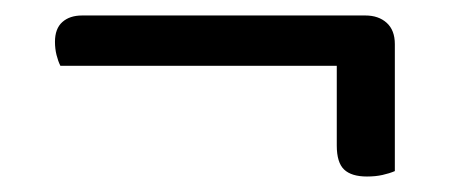

<svg xmlns="http://www.w3.org/2000/svg" viewBox="-20 -403 582 248"><path d="M86 -383H452Q469 -383 479.5 -373.5Q490 -364 490 -346V-182Q483 -179 474 -177Q465 -175 454 -175Q434 -175 424.5 -184Q415 -193 415 -215V-318H58Q55 -324 53 -332Q51 -340 51 -349Q51 -366 60.5 -374.5Q70 -383 86 -383Z"/></svg>

Font: Baloo Bhaijaan 2
Style: Regular
Weight: 400
Designer: Sanskriti Dholi, Noopur Datye and Ek Type
Foundry: Ek Type
Version: Version 1.701